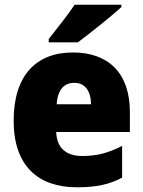

<svg xmlns="http://www.w3.org/2000/svg" viewBox="-20 -786 608 816"><path d="M496 -756V-766H297C268 -721 220 -663 187 -620V-606H311C363 -645 456 -719 496 -756ZM290 -563C135 -563 38 -467 38 -273C38 -81 142 10 307 10C391 10 447 -3 499 -31V-166C441 -136 392 -123 330 -123C257 -123 221 -161 219 -225H532V-310C532 -476 440 -563 290 -563ZM296 -434C341 -434 366 -400 367 -343H221C225 -408 255 -434 296 -434Z"/></svg>

Font: Noto Sans Devanagari UI SemiCondensed Black
Style: Regular
Weight: 900
Width: 4
Designer: Jelle Bosma - Monotype Design Team
Foundry: Monotype Imaging Inc.
Version: Version 2.004